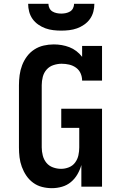

<svg xmlns="http://www.w3.org/2000/svg" viewBox="-20 -975 640 1003"><path d="M251 8Q225 8 199.5 1.5Q174 -5 153 -20.5Q132 -36 117.5 -57.5Q103 -79 94 -103.5Q85 -128 82 -153.5Q79 -179 79 -205V-530Q79 -556 82.5 -582.5Q86 -609 95.5 -634Q105 -659 121 -680.5Q137 -702 159.5 -716.5Q182 -731 208 -737Q234 -743 261 -743Q282 -743 302.5 -739.5Q323 -736 342.5 -728.5Q362 -721 379 -708Q396 -695 409 -678V-735H513V-554H409Q409 -574 401 -592Q393 -610 377 -621.5Q361 -633 341.5 -637.5Q322 -642 302 -642Q281 -642 259.5 -635Q238 -628 223.5 -611.5Q209 -595 203.5 -573.5Q198 -552 198 -530V-205Q198 -184 203.5 -162.5Q209 -141 222.5 -124.5Q236 -108 257 -100.5Q278 -93 299 -93Q320 -93 340 -101Q360 -109 372.5 -126Q385 -143 389.5 -163.5Q394 -184 394 -205V-307H300V-407H513V0H405V-113Q398 -88 384.5 -64.5Q371 -41 350.5 -24Q330 -7 304 0.5Q278 8 251 8ZM300 -815Q279 -815 258 -817.5Q237 -820 217.5 -827Q198 -834 180 -846.5Q162 -859 150 -876Q138 -893 132.5 -913.5Q127 -934 127 -955H233Q233 -943 238.5 -932Q244 -921 254 -915Q264 -909 276 -906.5Q288 -904 300 -904Q312 -904 324 -906.5Q336 -909 346 -915Q356 -921 361.5 -932Q367 -943 367 -955H473Q473 -934 467.5 -913.5Q462 -893 450 -876Q438 -859 420 -846.5Q402 -834 382.5 -827Q363 -820 342 -817.5Q321 -815 300 -815Z"/></svg>

Font: Iosevka Slab Extended
Style: Bold
Weight: 700
Width: 7
Monospace: yes
Designer: Belleve Invis
Foundry: Belleve Invis
Version: Version 11.1.0; ttfautohint (v1.8.3)